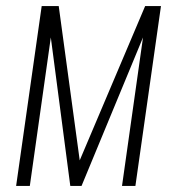

<svg xmlns="http://www.w3.org/2000/svg" viewBox="-20 -611 570 631"><path d="M33 0 117 -591H173L242 -84L457 -591H509L425 0H381L450 -488L248 0H211L147 -488L78 0Z"/></svg>

Font: Alumni Sans Thin Light
Style: Italic
Weight: 300
Italic angle: -8°
Version: Version 1.016